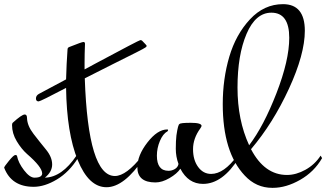

<svg xmlns="http://www.w3.org/2000/svg" viewBox="-42 -859 1570 924"><path d="M326 -110 333 -98Q291 -31 232 4.5Q173 40 120 40Q13 40 -22 -52Q-22 -57 1 -85Q24 -113 31.5 -113Q39 -113 40 -108Q46 -76 73.5 -40Q101 -4 124 -4Q160 -4 161 -24Q161 -55 88 -118Q61 -142 38.5 -179.5Q16 -217 16 -257Q16 -265 19 -268Q63 -308 77 -308Q88 -308 88 -291Q89 -254 119.5 -214.5Q150 -175 179.5 -139Q209 -103 209 -67.5Q209 -32 174 -4Q256 -6 326 -110Z M366 -482Q382 -12 511 -12Q566 -12 643 -110L650 -98Q556 42 470.5 42Q385 42 332 -88.5Q279 -219 276 -436Q152 -371 144 -371Q131 -371 131 -385Q131 -399 145 -407L276 -477Q278 -553 283 -621Q283 -630 292 -633Q352 -657 359.5 -657Q367 -657 367 -648Q365 -598 365 -557V-525L417 -553Q628 -666 633.5 -666Q639 -666 642 -663Q664 -641 664 -638Q664 -635 658 -630.5Q652 -626 613.5 -606.5Q575 -587 498.5 -549Q422 -511 366 -482Z M822 -262Q825 -268 876.5 -268Q928 -268 928 -253Q928 -250 922 -241Q887 -193 887 -141Q887 -89 911.5 -55.5Q936 -22 974 -22Q1036 -22 1100 -110L1107 -98Q1029 26 935 26Q864 26 826 -47Q810 -23 774 -2Q738 19 706 19Q619 19 619 -54Q619 -111 667.5 -173.5Q716 -236 763 -236Q767 -236 767 -233Q767 -230 763 -226Q742 -215 727.5 -180.5Q713 -146 713 -110Q713 -37 769 -37Q785 -37 799.5 -45.5Q814 -54 817 -70Q804 -105 804 -143Q804 -181 807 -207Q815 -262 822 -262Z M1350 -677Q1350 -798 1264 -798Q1188 -798 1144.5 -696Q1101 -594 1101 -437.5Q1101 -281 1157 -160Q1227 -252 1288.5 -410.5Q1350 -569 1350 -677ZM1339 -17Q1383 -17 1428 -42Q1473 -67 1501 -110L1508 -98Q1470 -32 1402.5 6.5Q1335 45 1271 45H1268Q1191 45 1136 -14Q1030 -126 1030 -358Q1030 -479 1061.5 -586Q1093 -693 1161 -766Q1229 -839 1320 -839Q1425 -839 1425 -711Q1425 -598 1348.5 -432Q1272 -266 1166 -141Q1231 -17 1339 -17Z"/></svg>

Font: Mr Bedfort
Style: Regular
Weight: 400
Designer: Alejandro Paul
Foundry: Alejandro Paul
Version: Version 1.000